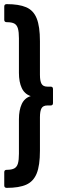

<svg xmlns="http://www.w3.org/2000/svg" viewBox="-22 -738 282 921"><path d="M10.4 163.2Q-1.6 163.2 -1.6 151.8V88Q-1.6 76.6 10.4 76.6Q34.4 76.6 46.9 69.6Q59.4 62.6 64.1 45.8Q68.8 29 68.8 -0.6V-166.4Q68.8 -209.8 82.3 -238.9Q95.7 -268 125.4 -277Q95.7 -287 82.3 -315.9Q68.8 -344.7 68.8 -388.1V-554.4Q68.8 -584 64.1 -600.8Q59.4 -617.6 47.4 -624.6Q35.4 -631.6 10.4 -631.6Q-1.6 -631.6 -1.6 -643V-706.8Q-1.6 -718.2 10.4 -718.2Q68.5 -718.2 103.5 -703.3Q138.5 -688.4 154 -649.8Q169.6 -611.3 169.6 -540.4V-379Q169.6 -349.7 177.2 -336.1Q184.8 -322.4 205.4 -322.4H220.8Q232.2 -322.4 232.2 -311V-243.5Q232.2 -232.1 220.8 -232.1H205.4Q184.8 -232.1 177.2 -218.7Q169.6 -205.3 169.6 -175.5V-14.6Q169.6 55.7 154 94.1Q138.5 132.4 104 147.8Q69.5 163.2 10.4 163.2Z"/></svg>

Font: Sofia Sans Condensed
Style: Regular
Weight: 400
Designer: Botio Nikoltchev, Ani Petrova
Foundry: lettersoup
Version: Version 4.100